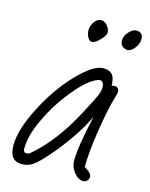

<svg xmlns="http://www.w3.org/2000/svg" viewBox="-109 -778 666 850"><g transform="rotate(15 224.5 -352.5)"><path d="M293 -75Q293 -137 326 -285Q301 -231 261.5 -174.5Q222 -118 184 -75Q146 -32 128 -19Q103 0 73 0Q16 0 16 -72Q16 -142 69 -246.5Q122 -351 195 -428Q268 -504 313 -504Q359 -504 365 -464Q368 -452 368 -438Q373 -441 379 -441Q402 -441 402 -419V-415L390 -371Q376 -321 361 -223Q346 -125 346 -60L356 -54Q380 -39 380 -24Q380 -14 373 -6Q366 2 355 2Q332 2 312.5 -22.5Q293 -47 293 -75ZM99 -59Q201 -146 280 -300Q314 -364 322.5 -384Q331 -404 331 -423Q331 -433 326 -441Q321 -449 313 -449Q303 -449 287 -440Q247 -419 192.5 -351Q138 -283 103 -207Q66 -130 66 -70Q66 -52 81 -52Q92 -52 99 -59ZM205 -650Q205 -670 219 -690Q231 -707 251 -707Q262 -707 274 -695V-696Q290 -677 290 -662Q290 -647 268 -625Q246 -603 233 -603Q221 -603 213 -618.5Q205 -634 205 -650ZM384 -611Q360 -619 360 -644Q360 -666 377.5 -684.5Q395 -703 410 -703Q442 -703 442 -672Q442 -650 426 -629.5Q410 -609 392 -609Z"/></g></svg>

Font: Bad Script
Style: Regular
Weight: 400
Italic angle: -10°
Designer: Roman Shchyukin (Gaslight Type Foundry), Cyreal (Charset Expansion)
Foundry: Gaslight
Version: Version 2.000